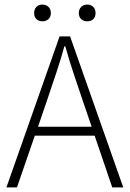

<svg xmlns="http://www.w3.org/2000/svg" viewBox="-20 -818 566 838"><path d="M188 -388 146 -265H380L338 -388Q318 -447 300 -501Q282 -555 265 -616H261Q244 -555 226 -501Q208 -447 188 -388ZM8 0 240 -659H286L518 0H470L393 -226H132L54 0ZM165 -725Q149 -725 139 -734.5Q129 -744 129 -761Q129 -778 139 -788Q149 -798 165 -798Q181 -798 191.5 -788Q202 -778 202 -761Q202 -744 191.5 -734.5Q181 -725 165 -725ZM361 -725Q345 -725 334.5 -734.5Q324 -744 324 -761Q324 -778 334.5 -788Q345 -798 361 -798Q377 -798 387 -788Q397 -778 397 -761Q397 -744 387 -734.5Q377 -725 361 -725Z"/></svg>

Font: hySource Sans Pro Light
Style: Regular
Weight: 300
Designer: Paul D. Hunt
Foundry: Adobe Systems Incorporated
Version: Version 2.021;PS 2.000;hotconv 1.0.86;makeotf.lib2.5.63406